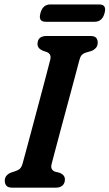

<svg xmlns="http://www.w3.org/2000/svg" viewBox="-20 -866 505 886"><path d="M218.5 -110.5Q214.5 -95.5 218.5 -87.2Q222.5 -79 232 -74.5L257 -68Q280 -57.5 279.5 -37.5Q279.5 -20.5 268.5 -10.2Q257.5 0 238 0H37.5Q17 0 9.5 -9Q2 -18 2 -32Q2 -46 10.2 -55.5Q18.5 -65 30.5 -69.5L50.5 -76Q64.5 -80.5 72.5 -88.2Q80.5 -96 85 -114Q91.5 -137.5 104 -184Q116.5 -230.5 132 -288.5Q147.5 -346.5 163.2 -405.5Q179 -464.5 192 -513.8Q205 -563 212 -591Q218 -617 196.5 -625.5L176.5 -632.5Q153 -643 153 -663Q153.5 -700 195.5 -700H396Q416.5 -700 423.8 -691.5Q431 -683 431 -669Q431 -654.5 422.5 -645Q414 -635.5 401 -630.5L377 -623.5Q364 -619.5 357 -611.8Q350 -604 346 -587.5Q338.5 -559 325.2 -509.2Q312 -459.5 296 -400.5Q280 -341.5 264.5 -283.8Q249 -226 236.8 -179.8Q224.5 -133.5 218.5 -110.5ZM166.5 -805Q177 -845.5 212.5 -845.5H438Q473.5 -845.5 462.5 -805.5Q452 -765.5 416.5 -765.5H191Q155.5 -765.5 166.5 -805Z"/></svg>

Font: Fraunces 144pt SuperSoft SemiBold
Style: Italic
Weight: 600
Italic angle: -16°
Version: Version 1.000;[b76b70a41]